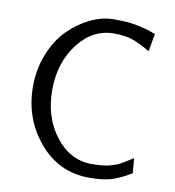

<svg xmlns="http://www.w3.org/2000/svg" viewBox="-82 -789 804 884"><g transform="rotate(10 319.5 -347.0)"><path d="M66 -347Q66 -429 94.5 -500Q123 -571 169 -617Q215 -663 270 -689.5Q325 -716 379 -716Q418 -716 440.5 -714.5Q463 -713 499 -705.5Q535 -698 577 -682L562 -599Q517 -626 481.5 -639Q446 -652 392 -652Q292 -652 224 -563Q156 -474 156 -347Q156 -219 224.5 -130.5Q293 -42 395 -42Q414 -42 431 -43.5Q448 -45 460 -46.5Q472 -48 486.5 -53Q501 -58 508 -60Q515 -62 528.5 -70Q542 -78 545.5 -80Q549 -82 564 -91.5Q579 -101 582 -103L588 -33Q534 -1 495 10.5Q456 22 394 22Q251 22 158.5 -88Q66 -198 66 -347Z"/></g></svg>

Font: CMU Sans Serif
Style: Medium
Weight: 500
Version: Version 0.7.0